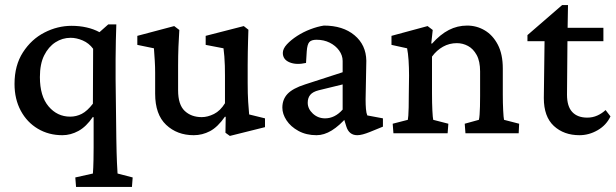

<svg xmlns="http://www.w3.org/2000/svg" viewBox="-20 -533 2462 768"><path d="M284.2 214.8 281.2 176.8 351.6 161.1Q352.5 150.4 353 137.7Q353.5 125 354 106Q354.5 86.9 354.5 56.6V-63.5L351.6 -65.4Q325.2 -26.4 293.9 -9.3Q262.7 7.8 229.5 7.8Q174.8 7.8 131.3 -18.1Q87.9 -43.9 63 -90.3Q38.1 -136.7 38.1 -197.3Q38.1 -271.5 71.8 -323.7Q105.5 -376 157.7 -402.8Q210 -429.7 266.6 -429.7Q297.9 -429.7 326.2 -423.3Q354.5 -417 377.9 -404.3L413.1 -435.5H445.3Q444.3 -405.3 443.4 -370.6Q442.4 -335.9 442.4 -297.4Q442.4 -258.8 442.4 -215.8L445.3 21.5Q446.3 83 447.8 116.7Q449.2 150.4 450.2 161.1L510.7 176.8L507.8 214.8ZM260.7 -66.4Q285.2 -66.4 307.1 -77.6Q329.1 -88.9 351.6 -118.2L352.5 -337.9Q335.9 -360.4 311 -371.1Q286.1 -381.8 262.7 -381.8Q229.5 -381.8 201.7 -363.8Q173.8 -345.7 156.7 -311.5Q139.6 -277.3 139.6 -224.6Q139.6 -148.4 174.3 -107.4Q209 -66.4 260.7 -66.4Z M976.6 -75.2 1040 -59.6V-24.4L899.4 10.7L881.8 -2L882.8 -65.4L879.9 -66.4Q850.6 -24.4 819.8 -8.3Q789.1 7.8 754.9 7.8Q688.5 7.8 644.5 -33.7Q600.6 -75.2 600.6 -158.2V-242.2Q600.6 -265.6 599.1 -290Q597.7 -314.5 595.7 -339.8L529.3 -353.5V-389.6L676.8 -428.7L697.3 -413.1Q695.3 -382.8 693.8 -346.2Q692.4 -309.6 692.4 -270.5V-171.9Q692.4 -114.3 718.8 -89.4Q745.1 -64.5 787.1 -64.5Q810.5 -64.5 835.9 -77.1Q861.3 -89.8 879.9 -120.1V-229.5Q879.9 -250 879.4 -269.5Q878.9 -289.1 877.4 -307.1Q876 -325.2 874 -339.8L802.7 -353.5V-389.6L955.1 -428.7L973.6 -414.1Q972.7 -389.6 972.2 -368.2Q971.7 -346.7 971.2 -324.2Q970.7 -301.8 970.7 -273.4V-201.2Q970.7 -157.2 972.7 -125.5Q974.6 -93.8 976.6 -75.2Z M1246.1 7.8Q1205.1 7.8 1173.8 -9.3Q1142.6 -26.4 1126 -51.8Q1109.4 -77.1 1109.4 -102.5Q1109.4 -135.7 1130.4 -157.7Q1151.4 -179.7 1200.2 -195.3L1350.6 -244.1V-289.1Q1350.6 -311.5 1336.4 -331.1Q1322.3 -350.6 1298.8 -362.3Q1275.4 -374 1246.1 -374Q1225.6 -374 1217.3 -364.7Q1209 -355.5 1207 -328.1L1204.1 -281.2Q1165 -272.5 1138.2 -283.7Q1111.3 -294.9 1111.3 -321.3Q1111.3 -337.9 1127.4 -355.5Q1143.6 -373 1168.5 -389.2Q1193.4 -405.3 1221.7 -416Q1250 -426.8 1275.4 -430.7Q1351.6 -430.7 1397.9 -392.1Q1444.3 -353.5 1445.3 -290L1442.4 -135.7Q1442.4 -114.3 1443.8 -97.2Q1445.3 -80.1 1449.2 -71.3L1511.7 -59.6V-26.4L1459 -4.9Q1444.3 1 1431.6 4.4Q1418.9 7.8 1409.2 7.8Q1376 7.8 1365.2 -27.3L1352.5 -68.4L1369.1 -66.4Q1337.9 -30.3 1307.1 -11.2Q1276.4 7.8 1246.1 7.8ZM1280.3 -59.6Q1299.8 -59.6 1317.4 -68.4Q1335 -77.1 1350.6 -94.7V-195.3L1254.9 -171.9Q1231.4 -166 1221.2 -153.8Q1210.9 -141.6 1210.9 -122.1Q1210.9 -97.7 1231.4 -78.6Q1252 -59.6 1280.3 -59.6Z M1553.7 0 1550.8 -38.1 1611.3 -53.7Q1612.3 -58.6 1613.3 -70.8Q1614.3 -83 1614.7 -103.5Q1615.2 -124 1615.2 -155.3L1616.2 -230.5Q1616.2 -262.7 1614.3 -291.5Q1612.3 -320.3 1608.4 -339.8L1545.9 -353.5V-389.6L1690.4 -428.7L1710.9 -413.1L1705.1 -359.4L1708 -358.4Q1741.2 -395.5 1775.4 -413.1Q1809.6 -430.7 1848.6 -430.7Q1886.7 -430.7 1918.9 -411.6Q1951.2 -392.6 1971.2 -354.5Q1991.2 -316.4 1991.2 -258.8V-154.3Q1991.2 -120.1 1992.7 -91.3Q1994.1 -62.5 1996.1 -53.7L2056.6 -38.1L2054.7 0H1841.8L1838.9 -38.1L1895.5 -53.7Q1897.5 -61.5 1898.4 -74.7Q1899.4 -87.9 1899.9 -106.9Q1900.4 -126 1900.4 -149.4V-247.1Q1900.4 -288.1 1886.7 -313Q1873 -337.9 1852.1 -349.1Q1831.1 -360.4 1807.6 -360.4Q1777.3 -360.4 1752 -346.2Q1726.6 -332 1708 -306.6V-160.2Q1708 -119.1 1709.5 -90.8Q1710.9 -62.5 1712.9 -53.7L1773.4 -38.1L1770.5 0Z M2421.9 -67.4Q2405.3 -32.2 2370.6 -12.2Q2335.9 7.8 2297.9 7.8Q2235.4 7.8 2195.3 -29.3Q2155.3 -66.4 2155.3 -140.6L2158.2 -368.2H2089.8V-392.6L2228.5 -512.7H2252L2250 -392.6L2248 -154.3Q2248 -107.4 2269 -85Q2290 -62.5 2329.1 -62.5Q2350.6 -62.5 2369.1 -70.8Q2387.7 -79.1 2402.3 -92.8ZM2207 -368.2V-421.9H2393.6V-368.2Z"/></svg>

Font: Crimson Pro ExtraLight Medium
Style: Regular
Weight: 500
Version: Version 1.002